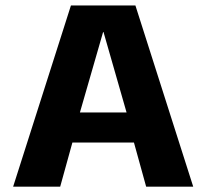

<svg xmlns="http://www.w3.org/2000/svg" viewBox="-20 -696 769 716"><path d="M29 0H204.5L250 -164.5H479.5L525 0H700.5L485 -675.5H244.5ZM278 -276.5 364.5 -576.5H366L452 -276.5Z"/></svg>

Font: Anybody UltraCondensed Thin
Style: Bold
Weight: 700
Version: Version 1.111